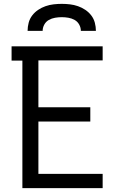

<svg xmlns="http://www.w3.org/2000/svg" viewBox="-20 -975 640 995"><path d="M96 0V-661H40V-735H512V-662H179V-419H448V-345H179V-74H512V0ZM123 -815Q123 -836 128.5 -857Q134 -878 147 -895Q160 -912 178 -924Q196 -936 216 -943Q236 -950 257.5 -952.5Q279 -955 300 -955Q321 -955 342.5 -952.5Q364 -950 384 -943Q404 -936 422 -924Q440 -912 453 -895Q466 -878 471.5 -857Q477 -836 477 -815H399Q399 -832 390.5 -847.5Q382 -863 367 -871.5Q352 -880 334.5 -883Q317 -886 300 -886Q283 -886 265.5 -883Q248 -880 233 -871.5Q218 -863 209.5 -847.5Q201 -832 201 -815Z"/></svg>

Font: Nova Nerd Font
Style: Regular
Weight: 400
Designer: Belleve Invis
Foundry: Belleve Invis
Version: Version 24.1.4; ttfautohint (v1.8.4);Nerd Fonts 3.1.1